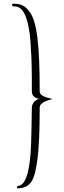

<svg xmlns="http://www.w3.org/2000/svg" viewBox="-20 -976 344 1027"><path d="M44.9 -952.1C44.9 -945.3 47.9 -941.4 52.7 -941.4C98.6 -946.3 123 -894.5 134.8 -820.3C139.6 -797.9 142.6 -766.6 144.5 -728.5C147.5 -690.4 148.4 -654.3 149.4 -620.1C150.4 -585.9 150.4 -542 150.4 -486.3C150.4 -462.9 169.9 -447.3 194.3 -447.3C170.9 -447.3 150.4 -421.9 150.4 -401.4C149.4 -312.5 147.5 -250 146.5 -211.9C141.6 -58.6 117.2 18.6 74.2 18.6C69.3 27.3 69.3 31.2 74.2 31.2C104.5 31.2 127 21.5 142.6 2.9C159.2 -15.6 170.9 -55.7 179.7 -119.1C188.5 -182.6 192.4 -276.4 192.4 -401.4C192.4 -418.9 211.9 -432.6 250 -443.4H252.9L258.8 -447.3L250 -449.2C211.9 -458 192.4 -469.7 192.4 -486.3C192.4 -736.3 177.7 -860.4 138.7 -912.1C112.3 -948.2 90.8 -956.1 46.9 -956.1C45.9 -956.1 44.9 -955.1 44.9 -952.1Z"/></svg>

Font: Caledo
Style: Light
Weight: 300
Designer: BSozoo
Foundry: BSozoo
Version: Version 002.000